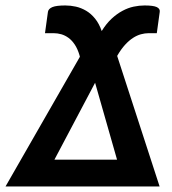

<svg xmlns="http://www.w3.org/2000/svg" viewBox="-21 -676 622 696"><path d="M-1 0 268.6 -470.2 267.1 -476.1Q260.3 -499 250 -514.4Q239.7 -529.8 227.3 -538.8Q214.8 -547.9 201.2 -551.8Q187.5 -555.7 173.8 -555.7H142.1L152.8 -633.3Q154.8 -644.5 169.2 -650.4Q183.6 -656.2 215.8 -656.2Q234.9 -656.2 254.2 -651.9Q273.4 -647.5 291.3 -637Q309.1 -626.5 323.7 -608.4Q338.4 -590.3 347.7 -563.5Q364.3 -590.3 383.5 -608.2Q402.8 -626 422.9 -636.7Q442.9 -647.5 463.4 -651.9Q483.9 -656.2 502.9 -656.2Q534.7 -656.2 547.1 -650.4Q559.6 -644.5 558.1 -633.3L547.4 -555.7H517.6Q504.4 -555.7 490 -551.8Q475.6 -547.9 461.2 -538.6Q446.8 -529.3 432.6 -513.9Q418.5 -498.5 405.3 -476.1L403.8 -473.1L557.6 0ZM176.3 -97.2H403.3L323.7 -376Z"/></svg>

Font: Carlito
Style: Bold Italic
Weight: 700
Italic angle: -7°
Designer: Lukasz Dziedzic
Foundry: tyPoland Lukasz Dziedzic
Version: Version 1.104